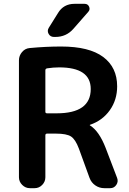

<svg xmlns="http://www.w3.org/2000/svg" viewBox="-20 -983 674 1003"><path d="M217 -616V-399Q217 -391 226 -391H276Q454 -391 454 -518Q454 -631 289 -631Q259 -631 226 -626Q217 -624 217 -616ZM136 0Q113 0 96 -17Q79 -34 79 -57V-668Q79 -692 95 -711Q111 -730 135 -732Q220 -740 299 -740Q446 -740 519 -685.5Q592 -631 592 -532Q592 -461 553.5 -407Q515 -353 450 -331Q449 -331 449 -330Q449 -328 450 -328Q498 -298 532 -210L592 -53Q599 -34 587.5 -17Q576 0 556 0H525Q499 0 478 -14.5Q457 -29 448 -53L392 -207Q374 -255 351 -270Q328 -285 272 -285H226Q217 -285 217 -276V-57Q217 -34 200.5 -17Q184 0 161 0ZM369 -963H422Q439 -963 445.5 -948Q452 -933 441 -921L363 -832Q326 -790 269 -790H262Q243 -790 234 -806Q225 -822 235 -838L283 -915Q312 -963 369 -963Z"/></svg>

Font: Rounded Mplus 1c Bold
Style: Bold
Weight: 700
Version: Version 1.059.20150529